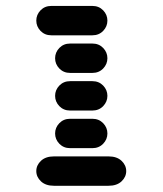

<svg xmlns="http://www.w3.org/2000/svg" viewBox="-20 -631 540 638"><path d="M159.2 -13.7H340.8Q368.2 -13.7 383.8 -28.3Q399.4 -43 399.4 -62.5Q399.4 -82 383.8 -96.7Q368.2 -111.3 340.8 -111.3H159.2Q131.8 -111.3 116.2 -96.7Q100.6 -82 100.6 -62.5Q100.6 -43 116.2 -28.3Q131.8 -13.7 159.2 -13.7ZM212.9 -138.7H287.1Q308.6 -138.7 322.8 -153.3Q336.9 -168 336.9 -187.5Q336.9 -207 322.8 -221.7Q308.6 -236.3 287.1 -236.3H212.9Q191.4 -236.3 177.2 -221.7Q163.1 -207 163.1 -187.5Q163.1 -168 177.2 -153.3Q191.4 -138.7 212.9 -138.7ZM212.9 -263.7H287.1Q308.6 -263.7 322.8 -278.3Q336.9 -293 336.9 -312.5Q336.9 -332 322.8 -346.7Q308.6 -361.3 287.1 -361.3H212.9Q191.4 -361.3 177.2 -346.7Q163.1 -332 163.1 -312.5Q163.1 -293 177.2 -278.3Q191.4 -263.7 212.9 -263.7ZM212.9 -388.7H287.1Q308.6 -388.7 322.8 -403.3Q336.9 -418 336.9 -437.5Q336.9 -457 322.8 -471.7Q308.6 -486.3 287.1 -486.3H212.9Q191.4 -486.3 177.2 -471.7Q163.1 -457 163.1 -437.5Q163.1 -418 177.2 -403.3Q191.4 -388.7 212.9 -388.7ZM150.4 -513.7H287.1Q308.6 -513.7 322.8 -528.3Q336.9 -543 336.9 -562.5Q336.9 -582 322.8 -596.7Q308.6 -611.3 287.1 -611.3H150.4Q128.9 -611.3 114.7 -596.7Q100.6 -582 100.6 -562.5Q100.6 -543 114.7 -528.3Q128.9 -513.7 150.4 -513.7Z"/></svg>

Font: Workbench
Style: Regular
Weight: 400
Designer: Jens Kutilek
Foundry: Jens Kutilek
Version: Version 2.001